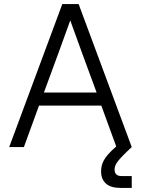

<svg xmlns="http://www.w3.org/2000/svg" viewBox="-20 -720 690 940"><path d="M570 200Q522 200 498.5 178.5Q475 157 475 120Q475 107 477.5 94Q480 81 487.5 66.5Q495 52 510 35Q525 18 549 -3L476 -203H171L97 0H25L285 -700H365L625 0Q598 25 581.5 42Q565 59 556 71Q547 83 544 92Q541 101 541 110Q541 142 575 142H625V200ZM195 -267H453L382 -460L324 -620L266 -460Z"/></svg>

Font: PT Root UI Web
Style: Regular
Weight: 400
Designer: Vitaly Kuzmin
Foundry: ParaType Ltd.
Version: Version 1.000W